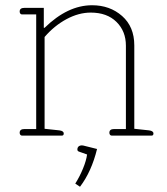

<svg xmlns="http://www.w3.org/2000/svg" viewBox="-20 -517 635 732"><path d="M55 -11Q55 -25 73 -25H118V-462H64Q60 -462 57.5 -465Q55 -468 55 -473Q55 -487 73 -487H147V-411H150Q238 -497 331 -497Q399 -497 445.5 -456Q492 -415 492 -344V-26L548 -20Q565 -18 565 -8Q565 0 558 0H406Q402 0 399.5 -3Q397 -6 397 -11Q397 -25 415 -25H460V-343Q460 -398 424 -433.5Q388 -469 326 -469Q280 -469 233.5 -444Q187 -419 150 -376V-26L206 -20Q223 -18 223 -8Q223 0 216 0H64Q60 0 57.5 -3Q55 -6 55 -11ZM267 183Q284 156 296.5 125.5Q309 95 312 72L281 61Q275 59 275 53Q275 44 281.5 40Q288 36 298 38L350 51Q329 137 285 195Z"/></svg>

Font: Maitree ExtraLight
Style: Regular
Weight: 275
Designer: CadsonDemak Team
Foundry: CadsonDemak
Version: Version 1.003